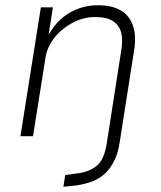

<svg xmlns="http://www.w3.org/2000/svg" viewBox="-20 -520 614 733"><path d="M222 193 229 148 275 142Q319 137 348 114Q377 91 387 31L442 -322Q450 -364 443 -393.5Q436 -423 412 -439Q388 -455 343 -455Q299 -455 258 -433.5Q217 -412 189 -377.5Q161 -343 154 -302L106 0H58L136 -492H182L166 -390L168 -391Q199 -445 248 -472.5Q297 -500 353 -500Q408 -500 441.5 -480Q475 -460 488 -421Q501 -382 492 -328L436 29Q430 66 416 94Q402 122 382 141.5Q362 161 333.5 172Q305 183 271 188Z"/></svg>

Font: Nunito Sans 7pt SemiCondensed ExtraLight
Style: Italic
Weight: 250
Width: 4
Italic angle: -9°
Designer: Vernon Adams
Foundry: Vernon Adams
Version: Version 3.101;gftools[0.9.27]